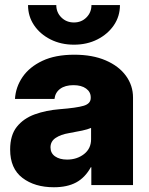

<svg xmlns="http://www.w3.org/2000/svg" viewBox="-20 -748 603 776"><path d="M197.8 8.8Q120.1 8.8 70.6 -29.1Q21 -66.9 21 -143.6Q21 -201.7 48.1 -235.6Q75.2 -269.5 120.6 -285.9Q166 -302.2 220.7 -306.6Q290 -312 318.4 -320.6Q346.7 -329.1 346.7 -352.1V-354.5Q346.7 -376.5 327.9 -390.1Q309.1 -403.8 276.9 -403.8Q243.2 -403.8 223.1 -388.9Q203.1 -374 200.2 -348.1H40.5Q43.5 -396.5 71.3 -437Q99.1 -477.5 151.4 -502.2Q203.6 -526.9 280.3 -526.9Q354 -526.9 407.2 -503.9Q460.4 -481 489 -441.7Q517.6 -402.3 517.6 -354V0H349.1V-72.3H347.2Q323.7 -29.8 287.6 -10.5Q251.5 8.8 197.8 8.8ZM251 -103Q291 -103 319.6 -125.2Q348.1 -147.5 348.1 -185.1V-231Q334.5 -225.1 312 -220.2Q289.6 -215.3 258.8 -210Q226.1 -204.6 205.1 -190.7Q184.1 -176.8 184.1 -152.3Q184.1 -128.9 202.6 -116Q221.2 -103 251 -103ZM278.8 -567.4Q226.6 -567.4 184.3 -588.6Q142.1 -609.9 117.7 -646Q93.3 -682.1 93.3 -727.5H207.5Q207.5 -697.8 228 -677.5Q248.5 -657.2 278.8 -657.2Q309.1 -657.2 329.3 -677.5Q349.6 -697.8 349.6 -727.5H464.8Q464.8 -682.1 440.2 -646Q415.5 -609.9 373.5 -588.6Q331.5 -567.4 278.8 -567.4Z"/></svg>

Font: Inter Display Extra Bold
Style: Regular
Weight: 800
Designer: Rasmus Andersson
Foundry: rsms
Version: Version 4.000;git-4fc901f